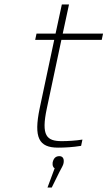

<svg xmlns="http://www.w3.org/2000/svg" viewBox="-20 -650 480 857"><path d="M256 -20C188 -20 163 -44 189 -166L254 -472H434L440 -500H260L288 -630H256L228 -500H143L137 -472H222L157 -166C130 -36 153 9 239 9C271 9 305 7 342 1L348 -27C318 -22 281 -20 256 -20ZM192 187H211L245 118C255 98 262 89 264 77V76C267 57 259 47 245 47C228 47 219 57 215 75V76C214 86 215 96 224 101Z"/></svg>

Font: LT Wave Text Thin Italic
Style: Regular
Weight: 100
Designer: Daniel Lyons
Version: Version 2.5 (Glyphs App)